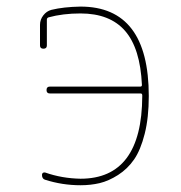

<svg xmlns="http://www.w3.org/2000/svg" viewBox="-20 -547 540 574"><path d="M99.6 -411.1V-472.7Q99.6 -488.3 109.4 -501Q119.1 -513.7 133.8 -517.6Q169.9 -526.4 220.7 -527.3Q424.8 -527.3 424.8 -259.8Q424.8 -195.3 412.6 -147Q400.4 -98.6 380.9 -70.3Q361.3 -42 333 -23.9Q304.7 -5.9 277.8 0.5Q251 6.8 220.7 6.8Q166 6.8 114.3 -9.8Q105.5 -12.7 105.5 -24.4Q105.5 -28.3 108.4 -30.3Q111.3 -32.2 115.2 -31.2Q165 -13.7 220.7 -12.7Q404.3 -12.7 405.3 -259.8V-261.7Q405.3 -267.6 400.4 -267.6H128.9Q119.1 -267.6 119.1 -277.8Q119.1 -288.1 128.9 -288.1H399.4Q404.3 -288.1 404.3 -293Q399.4 -402.3 354 -454.6Q308.6 -506.8 220.7 -506.8Q168 -506.8 125 -495.1Q120.1 -493.2 120.1 -488.3V-411.1Q120.1 -401.4 109.9 -401.4Q99.6 -401.4 99.6 -411.1Z"/></svg>

Font: Rounded-X Mgen+ 1mn thin
Style: Regular
Weight: 100
Designer: [Source Han Sans]
Ryoko NISHIZUKA  (kana & ideographs); Paul D. Hunt (Latin, Greek & Cyrillic); Wenlong ZHANG  (bopomofo
Version: Version 1.059.20150602